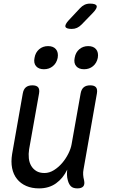

<svg xmlns="http://www.w3.org/2000/svg" viewBox="-20 -1032 640 1062"><path d="M408 10Q385 10 373 -1Q361 -12 355 -35Q351 -49 350.5 -64.5Q350 -80 352 -94Q329 -46 290 -18Q251 10 196 10Q156 10 125 -3.5Q94 -17 74 -42Q54 -67 47 -102Q40 -137 47 -180L106 -515Q110 -538 123 -549Q136 -560 159 -560Q182 -560 191 -549Q200 -538 196 -515L141 -206Q137 -180 139.5 -156.5Q142 -133 152.5 -115Q163 -97 181 -86Q199 -75 226 -75Q253 -75 278.5 -91Q304 -107 324 -130.5Q344 -154 358 -182Q372 -210 376 -234L426 -515Q430 -538 443 -549Q456 -560 479 -560Q502 -560 511 -549Q520 -538 516 -515L442 -95Q439 -80 440 -65Q441 -50 445 -35Q450 -12 440.5 -1Q431 10 408 10ZM445 -649Q416 -649 401.5 -666Q387 -683 393 -712Q398 -742 418.5 -759.5Q439 -777 468 -777Q497 -777 511.5 -759.5Q526 -742 521 -712Q515 -683 494.5 -666Q474 -649 445 -649ZM223 -649Q194 -649 179.5 -666Q165 -683 171 -712Q176 -742 196.5 -759.5Q217 -777 246 -777Q275 -777 289.5 -759.5Q304 -742 299 -712Q293 -683 272.5 -666Q252 -649 223 -649ZM377 -872Q346 -872 342 -884Q338 -896 361 -921L422 -986Q434 -999 447.5 -1005.5Q461 -1012 478 -1012Q510 -1012 514.5 -999.5Q519 -987 494 -961L431 -896Q419 -884 406 -878Q393 -872 377 -872Z"/></svg>

Font: Maple Mono
Style: Italic
Weight: 400
Italic angle: -10°
Monospace: yes
Designer: subframe7536
Version: Version 7.300